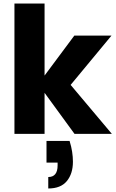

<svg xmlns="http://www.w3.org/2000/svg" viewBox="-20 -760 658 1090"><path d="M402 -558H613L381 -278L615 0H403L233 -233V0H62V-740H233V-331ZM375 40Q385 72 389.5 101.5Q394 131 394 158Q394 226 359.5 268Q325 310 254 310V245Q307 245 307 179V163H244V40Z"/></svg>

Font: Poppins
Style: Bold
Weight: 700
Designer: Ninad Kale (Devanagari), Jonny Pinhorn (Latin)
Version: Version 5.002